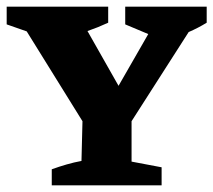

<svg xmlns="http://www.w3.org/2000/svg" viewBox="-34 -555 639 575"><path d="M121 0V-48Q143 -56 165.5 -62.5Q188 -69 210 -73L213 -192L46 -461L-14 -482V-535H290V-487Q260 -473 228 -462L321 -298L410 -453L341 -482V-535H585V-487Q559 -471 531 -459L360 -192V-71L450 -54V0Z"/></svg>

Font: Piazzolla SC
Style: Bold
Weight: 700
Designer: Juan Pablo del Peral
Foundry: Huerta Tipografica
Version: Version 1.330